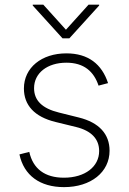

<svg xmlns="http://www.w3.org/2000/svg" viewBox="-20 -779 543 811"><path d="M436.4 -427.9C410.2 -508.2 352.6 -553.6 260.3 -553.6C155.9 -553.6 81 -493.3 81 -405.2C81 -334.9 125.4 -285.5 214.5 -263.8L301.5 -242.5C366.5 -226.6 398.8 -191.4 398.8 -141C398.8 -74.9 339.1 -28.4 250 -28.4C169.4 -28.4 119.3 -66.1 103.7 -137.4L62.1 -126.8C81 -38 148.8 11.4 250.4 11.4C364 11.4 442.8 -51.8 442.8 -142.4C442.8 -212.7 398.8 -261.4 312.9 -282.7L229 -303.6C158 -321 123.9 -354.8 123.9 -406.6C123.9 -470.5 180 -514.2 260.3 -514.2C334.9 -514.2 376.4 -476.9 396.3 -417.3ZM163 -759.2H118.3V-755.7L244 -617.2H273.1L398.8 -755.7V-759.2H354L258.5 -653.4Z"/></svg>

Font: Karasuma Gothic
Style: Thin
Weight: 200
Designer: Rasmus Andersson / Ryoko Ishizuka
Foundry: rsms
Version: Version 1.00